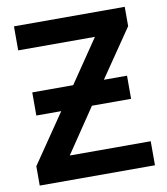

<svg xmlns="http://www.w3.org/2000/svg" viewBox="-81 -782 738 850"><g transform="rotate(-10 288.0 -357.0)"><path d="M68 -412H252L384 -606H39V-714H537V-627L390 -412H494V-308H318L183 -108H547V0H29V-87L180 -308H68Z"/></g></svg>

Font: Noto Sans SemiBold
Style: Regular
Weight: 600
Designer: Monotype Design Team
Foundry: Monotype Imaging Inc.
Version: Version 2.007